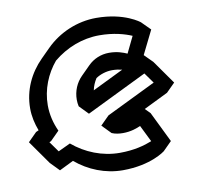

<svg xmlns="http://www.w3.org/2000/svg" viewBox="-72 -637 781 761"><g transform="rotate(-10 319.0 -256.5)"><path d="M523 -385 570 -480 535 -515C535 -515 477 -563 363 -563C286 -563 212 -531 159 -478L123 -442C74 -393 43 -328 43 -255C43 -223 50 -193 61 -164L50 -159L15 -124L82 -29L117 7L174 -21C226 23 293 50 363 50C477 50 535 4 535 4L570 -31L510 -154L490 -174L588 -222L623 -257L556 -352ZM429 -343 304 -282C307 -298 314 -314 323 -328C341 -340 365 -348 389 -348C404 -348 417 -346 429 -343ZM389 -418C356 -418 326 -405 304 -383L269 -348L268 -347C245 -324 231 -292 231 -257C231 -248 232 -239 234 -230L269 -194L513 -313L543 -271L344 -174L309 -139L344 -103C358 -97 373 -95 389 -95C422 -95 447 -105 460 -111L493 -44C463 -32 421 -20 363 -20C293 -20 226 -47 174 -91L125 -68L95 -110L102 -113L138 -149C123 -182 114 -217 114 -255C114 -319 139 -379 177 -424C229 -467 294 -493 363 -493C421 -493 465 -480 493 -468L461 -402C445 -409 422 -418 389 -418Z"/></g></svg>

Font: Hussar Press
Style: Bold
Weight: 700
Foundry: Cannot Into Space Fonts
Version: Version 1.43